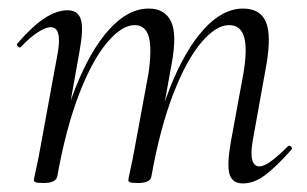

<svg xmlns="http://www.w3.org/2000/svg" viewBox="-20 -419 716 448"><path d="M546.8 9Q521.6 9 515.4 -13.2Q509.2 -35.4 518.8 -89L548 -248Q557.6 -304.8 549.6 -332.6Q541.6 -360.4 514.4 -360.4Q484 -360.4 449.4 -319.5Q414.8 -278.6 384.2 -199.6Q353.6 -120.6 333.2 -7.2L321.6 -8.2Q341.6 -125.4 376.4 -213.5Q411.2 -301.6 455.2 -350.3Q499.2 -399 547.2 -399Q587 -399 600.3 -368.2Q613.6 -337.4 601.4 -267L569.4 -89Q564.4 -58.6 568.9 -44.7Q573.4 -30.8 584.8 -30.8Q596.6 -30.8 613.5 -43.6Q630.4 -56.4 651.2 -77Q655.2 -81 659.2 -77Q663.2 -73 659.2 -69Q626.6 -32 600 -11.5Q573.4 9 546.8 9ZM81.6 8Q67.4 8 63.2 6.3Q59 4.6 59 1.6Q59 -1.6 64.1 -24Q69.2 -46.4 73.2 -69.2L115 -297Q124.8 -355.6 98.4 -355.6Q86.8 -355.6 68.7 -344Q50.6 -332.4 29.2 -310Q26.2 -306 21.8 -310.5Q17.4 -315 21.2 -318.2Q54.8 -357.2 83.4 -376.1Q112 -395 137.6 -395Q162.4 -395 168.8 -373.3Q175.2 -351.6 165.6 -299.4L113.6 -7.2Q110.2 8 81.6 8ZM302 8Q287.8 8 283.6 6.3Q279.4 4.6 279.4 1.6Q279.4 -1.6 284.9 -26.4Q290.4 -51.2 294.4 -74L326.6 -248.4Q334.8 -305.4 327.2 -332.9Q319.6 -360.4 294 -360.4Q264 -360.4 229.3 -319Q194.6 -277.6 164.2 -198.5Q133.8 -119.4 113.6 -7.2L101.2 -8.2Q121 -124.8 155.7 -212.9Q190.4 -301 234.5 -350Q278.6 -399 327 -399Q365 -399 379.3 -368.4Q393.6 -337.8 380 -267.4L333.2 -7.2Q331 8 302 8Z"/></svg>

Font: Cormorant Garamond Light
Style: Italic
Weight: 300
Italic angle: -10°
Designer: Christian Thalmann (Catharsis Fonts)
Foundry: Catharsis Fonts
Version: Version 4.001